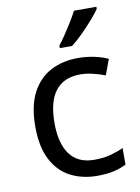

<svg xmlns="http://www.w3.org/2000/svg" viewBox="-87 -825 654 894"><g transform="rotate(-10 240.0 -378.0)"><path d="M300 10Q229 10 173.5 -19Q118 -48 86.5 -109Q55 -170 55 -265Q55 -364 88 -426Q121 -488 177.5 -517Q234 -546 306 -546Q347 -546 385 -537.5Q423 -529 447 -517L420 -444Q396 -453 364 -461Q332 -469 304 -469Q146 -469 146 -266Q146 -169 184.5 -117.5Q223 -66 299 -66Q343 -66 376.5 -75Q410 -84 438 -97V-19Q411 -5 378.5 2.5Q346 10 300 10ZM432 -756Q420 -738 395 -709.5Q370 -681 341.5 -652.5Q313 -624 289 -606H231V-618Q246 -637 263.5 -663Q281 -689 298 -716.5Q315 -744 326 -766H432Z"/></g></svg>

Font: Noto Sans Chorasmian
Style: Regular
Weight: 400
Designer: Federico Parra Barrios
Foundry: Google LLC
Version: Version 1.004; ttfautohint (v1.8.4.7-5d5b)